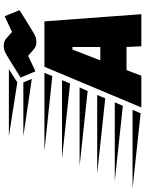

<svg xmlns="http://www.w3.org/2000/svg" viewBox="-142 -900 791 1048"><g transform="rotate(-90 254.0 -375.5)"><path d="M192 0 414 -529H662L701 0H526L522 -81H396L365 0ZM363 -486 -45 -529H381ZM323 -389 -86 -433H341ZM449 -224H522V-376H508ZM282 -293 -127 -337H301ZM242 -197 -168 -241H260ZM201 -101 -209 -145H220ZM160 -4 -250 -48H179ZM604 -706 690 -746 723 -665Q672 -633 642.5 -614.5Q613 -596 597 -587Q581 -578 571 -575.5Q561 -573 549 -573Q525 -573 509.5 -587Q494 -601 474 -618L389 -578L355 -659Q406 -691 435.5 -709.5Q465 -728 481 -737Q497 -746 507 -748.5Q517 -751 529 -751Q553 -751 569 -737Q585 -723 604 -706ZM401 -723 329 -677 35 -723ZM329 -644 348 -598 35 -644Z"/></g></svg>

Font: Faster One
Style: Regular
Weight: 400
Designer: Eduardo Rodriguez Tunni
Foundry: Eduardo Rodriguez Tunni
Version: Version 1.003; ttfautohint (v1.8.4.7-5d5b);gftools[0.9.23]